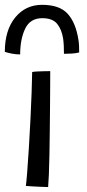

<svg xmlns="http://www.w3.org/2000/svg" viewBox="-40 -754 351 776"><path d="M154.5 2Q147.5 2 130 1.2Q112.5 0.5 93.8 -0.5Q75 -1.5 64.5 -2.5Q66.5 -15.5 69.8 -56.5Q73 -97.5 76.5 -153.8Q80 -210 83 -269.5Q86 -329 87.8 -380.5Q89.5 -432 90 -463Q97 -464.5 111.5 -465.2Q126 -466 141 -466.2Q156 -466.5 163 -466.5Q163 -446 162.8 -408.2Q162.5 -370.5 162.2 -323Q162 -275.5 161.2 -225Q160.5 -174.5 159.8 -128.5Q159 -82.5 157.5 -48Q156 -13.5 154.5 2ZM-20.5 -544.5Q-20.5 -631.5 21.2 -683Q63 -734.5 130 -734.5Q201 -734.5 233.8 -698Q266.5 -661.5 277 -593Q279 -581.5 279.5 -568.8Q280 -556 280 -542Q266.5 -538.5 249.8 -537.5Q233 -536.5 218.5 -536.5Q218.5 -553.5 217.8 -569.2Q217 -585 215 -599Q209 -636 190.5 -658.2Q172 -680.5 131 -680.5Q82 -680.5 61.8 -638.2Q41.5 -596 41.5 -534Q23.5 -534 6.5 -537.5Q-10.5 -541 -20.5 -544.5Z"/></svg>

Font: Grandstander Light
Style: Regular
Weight: 300
Designer: Tyler Finck
Foundry: Etcetera Type Co
Version: Version 1.200; ttfautohint (v1.8.3)